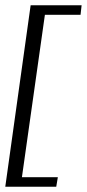

<svg xmlns="http://www.w3.org/2000/svg" viewBox="-21 -650 329 727"><path d="M-1 57 95 -630H288L284 -594H149L62 21H198L192 57Z"/></svg>

Font: Alumni Sans
Style: Italic
Weight: 400
Italic angle: -8°
Version: Version 1.016